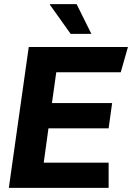

<svg xmlns="http://www.w3.org/2000/svg" viewBox="-20 -915 643 935"><path d="M603 -686 568 -563H254L233 -413H526L509 -290H216L193 -123H509V0H23L120 -686ZM425 -750H324L223 -892L224 -895H353Z"/></svg>

Font: Chivo
Style: Bold Italic
Weight: 700
Italic angle: -8.05°
Designer: Hector Gatti
Foundry: Omnibus-Type
Version: Version 1.007